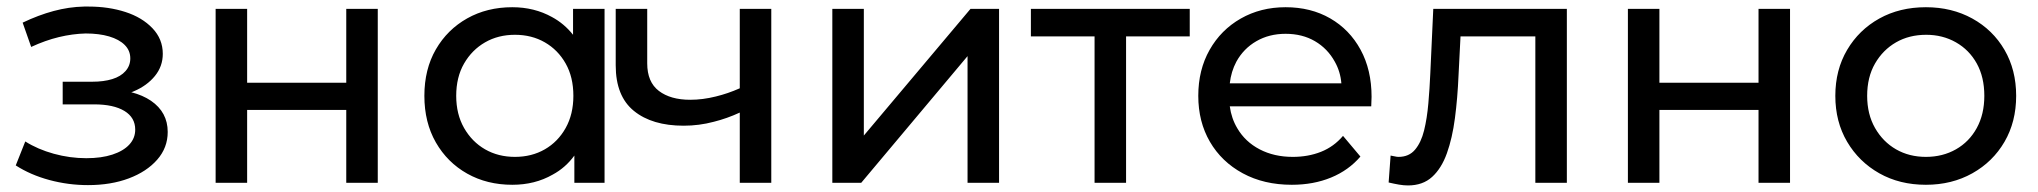

<svg xmlns="http://www.w3.org/2000/svg" viewBox="-20 -557 6209 585"><path d="M248 7Q188 7 130.5 -8.5Q73 -24 28 -53L57 -126Q95 -102 144 -88.5Q193 -75 243 -75Q289 -75 322.5 -86Q356 -97 374 -116.5Q392 -136 392 -162Q392 -199 359 -219Q326 -239 267 -239H171V-308H261Q296 -308 322 -316Q348 -324 362.5 -340.5Q377 -357 377 -379Q377 -403 360 -420Q343 -437 312.5 -446Q282 -455 241 -455Q201 -454 159.5 -444Q118 -434 75 -414L49 -488Q97 -511 143.5 -523.5Q190 -536 236 -537Q243 -537 250 -537Q311 -537 362 -520.5Q413 -504 444.5 -471Q476 -438 476 -393Q476 -355 452 -325.5Q428 -296 388 -279Q384 -277 380 -276Q415 -267 440 -250Q491 -215 491 -155Q491 -107 459 -70.5Q427 -34 372.5 -13.5Q318 7 248 7Z M637 0V-530H733V-305H1035V-530H1131V0H1035V-222H733V0Z M1541 6Q1464 6 1403.5 -28Q1343 -62 1308 -123Q1273 -184 1273 -265Q1273 -346 1308 -406.5Q1343 -467 1403.5 -501Q1464 -535 1541 -535Q1608 -535 1662 -505Q1699 -485 1726 -451V-530H1822V0H1730V-83Q1703 -46 1664 -25Q1610 6 1541 6ZM1549 -79Q1600 -79 1640 -102Q1680 -125 1703.5 -167Q1727 -209 1727 -265Q1727 -322 1703.5 -363.5Q1680 -405 1640 -428Q1600 -451 1549 -451Q1498 -451 1458 -428Q1418 -405 1394 -363.5Q1370 -322 1370 -265Q1370 -209 1394 -167Q1418 -125 1458 -102Q1498 -79 1549 -79Z M2234 0V-214Q2195 -196 2155 -186Q2110 -174 2063 -174Q1967 -174 1911.5 -219Q1856 -264 1856 -358V-530H1952V-364Q1952 -307 1987.5 -280Q2023 -253 2083 -253Q2121 -253 2161 -263Q2198 -272 2234 -288V-530H2330V0Z M2516 0V-530H2612V-144L2937 -530H3024V0H2928V-386L2604 0Z M3315 0V-446H3121V-530H3605V-446H3411V0Z M3916 6Q3831 6 3766.5 -29Q3702 -64 3666.5 -125Q3631 -186 3631 -265Q3631 -344 3665.5 -405Q3700 -466 3760.5 -500.5Q3821 -535 3897 -535Q3974 -535 4033 -501Q4092 -467 4125.5 -405.5Q4159 -344 4159 -262Q4159 -256 4158.5 -248Q4158 -240 4158 -233H3727Q3732 -196 3750 -166Q3774 -125 3818 -102Q3862 -79 3919 -79Q3966 -79 4005 -94.5Q4044 -110 4072 -143L4125 -80Q4089 -38 4035.5 -16Q3982 6 3916 6ZM4067 -303Q4064 -339 4047 -369Q4025 -409 3986.5 -431.5Q3948 -454 3897 -454Q3847 -454 3808 -431.5Q3769 -409 3747 -369Q3731 -339 3727 -303Z M4211 -1 4217 -83Q4224 -82 4230 -80.5Q4236 -79 4241 -79Q4273 -79 4291.5 -101Q4310 -123 4319 -159.5Q4328 -196 4332 -242Q4336 -288 4338 -334L4347 -530H4754V0H4658V-446H4430L4424 -328Q4421 -258 4413 -197Q4405 -136 4388.5 -90Q4372 -44 4343.5 -18Q4315 8 4270 8Q4257 8 4242.5 5.5Q4228 3 4211 -1Z M4940 0V-530H5036V-305H5338V-530H5434V0H5338V-222H5036V0Z M5848 6Q5768 6 5706 -29Q5644 -64 5608 -125Q5572 -186 5572 -265Q5572 -344 5608 -405Q5644 -466 5706 -500.5Q5768 -535 5848 -535Q5927 -535 5989.5 -500.5Q6052 -466 6087.5 -405Q6123 -344 6123 -265Q6123 -186 6087.5 -125Q6052 -64 5989.5 -29Q5927 6 5848 6ZM5848 -79Q5899 -79 5939.5 -102Q5980 -125 6003 -167Q6026 -209 6026 -265Q6026 -322 6003 -363.5Q5980 -405 5939.5 -428Q5899 -451 5849 -451Q5797 -451 5757 -428Q5717 -405 5693 -363.5Q5669 -322 5669 -265Q5669 -209 5693 -167Q5717 -125 5757 -102Q5797 -79 5848 -79Z"/></svg>

Font: Montserrat Z Med
Style: Regular
Weight: 500
Designer: Julieta Ulanovsky
Foundry: Julieta Ulanovsky
Version: Version 8.000